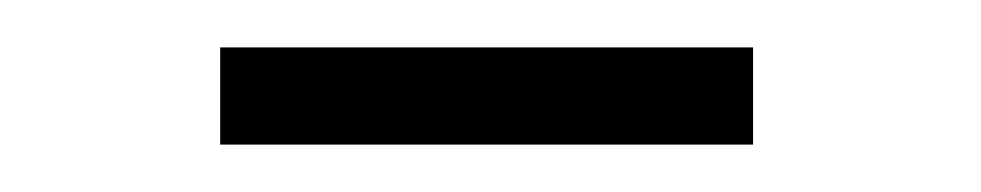

<svg xmlns="http://www.w3.org/2000/svg" viewBox="-20 -701 414 81"><path d="M72.9 -681H297.7V-640H72.9Z"/></svg>

Font: Big Shoulders Stencil Display SC Thin
Style: Regular
Weight: 100
Designer: Patric King
Foundry: XO Type Co
Version: Version 2.001